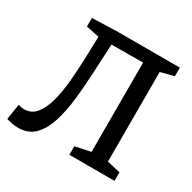

<svg xmlns="http://www.w3.org/2000/svg" viewBox="-157 -858 1029 1028"><g transform="rotate(30 357.0 -344.0)"><path d="M80 12Q49 12 7 0L22 -96Q43 -90 58 -90Q103 -90 131 -124Q159 -158 174.5 -214.5Q190 -271 196.5 -341Q203 -411 205.5 -484.5Q208 -558 210 -625L129 -642V-695L289 -700H670V-647L588 -626V-72L670 -53V0H391V-53L486 -73V-625L291 -624Q286 -536 282 -445.5Q278 -355 268.5 -273Q259 -191 238 -126.5Q217 -62 179 -25Q141 12 80 12Z"/></g></svg>

Font: Bitter Medium
Style: Regular
Weight: 500
Designer: Sol Matas, and Bitter project Authors
Foundry: Sol Matas
Version: Version 2.001